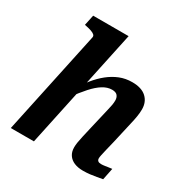

<svg xmlns="http://www.w3.org/2000/svg" viewBox="-173 -902 1017 1051"><g transform="rotate(30 335.5 -376.5)"><path d="M34 0H180L341 -758H117L103 -692L113 -690Q133 -686 147 -681Q161 -676 168 -669.5Q175 -663 173 -653ZM560 -216 590 -348Q597 -377 601 -401.5Q605 -426 605 -447Q605 -494 574.5 -522Q544 -550 485 -550Q443 -550 407 -535.5Q371 -521 339 -495.5Q307 -470 277.5 -433.5Q248 -397 219 -354L227 -307Q262 -355 292.5 -389Q323 -423 352 -441Q381 -459 410 -459Q434 -459 444 -447Q454 -435 454 -416Q454 -403 451.5 -388Q449 -373 443 -349L414 -225Q404 -182 398 -155.5Q392 -129 389.5 -112.5Q387 -96 387 -82Q387 -54 400 -34.5Q413 -15 436.5 -5Q460 5 492 5Q515 5 536 2.5Q557 0 576.5 -3.5Q596 -7 612 -10L627 -84Q619 -83 607.5 -81.5Q596 -80 584 -78Q572 -76 560 -76Q547 -76 540.5 -81.5Q534 -87 534 -98Q534 -105 537 -119Q540 -133 545.5 -156.5Q551 -180 560 -216Z"/></g></svg>

Font: Roboto Serif 20pt SemiBold
Style: Italic
Weight: 600
Italic angle: -10°
Version: Version 1.007